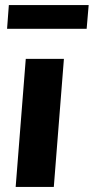

<svg xmlns="http://www.w3.org/2000/svg" viewBox="-20 -740 371 760"><path d="M42 0 82 -507H233L193 0ZM8 -626 15 -720H331L323 -626Z"/></svg>

Font: Muli ExtraBold
Style: Italic
Weight: 800
Italic angle: -4.541°
Designer: Vernon Adams
Foundry: Vernon Adams
Version: Version 2.000